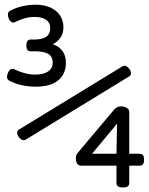

<svg xmlns="http://www.w3.org/2000/svg" viewBox="-20 -701 642 829"><path d="M133.8 -326.7Q103.5 -326.7 73.5 -333.3Q43.5 -339.8 19.5 -353Q10.3 -357.9 10.3 -369.1Q10.3 -375.5 13.7 -384.8Q21 -403.8 33.7 -403.8Q37.6 -403.8 41.5 -401.9Q62.5 -391.6 85.7 -385.3Q108.9 -378.9 130.9 -378.9Q167.5 -378.9 187.5 -392.3Q207.5 -405.8 207.5 -430.2Q207.5 -457 188.2 -468.3Q168.9 -479.5 132.8 -479.5H111.3Q93.8 -479.5 93.8 -504.4Q93.8 -516.1 98.1 -523.2Q102.5 -530.3 111.3 -530.3H127.4Q161.6 -530.3 179.2 -542Q196.8 -553.7 196.8 -579.6Q196.8 -603.5 178.7 -615.7Q160.6 -627.9 128.9 -627.9Q88.4 -627.9 44.9 -605.5Q41.5 -603.5 37.1 -603.5Q24.9 -603.5 17.1 -622.6Q14.2 -630.9 14.2 -638.2Q14.2 -649.4 22.9 -654.3Q46.4 -667 75.4 -673.8Q104.5 -680.7 133.3 -680.7Q170.4 -680.7 197.5 -668.5Q224.6 -656.2 239.3 -634Q253.9 -611.8 253.9 -583.5Q253.9 -534.7 208 -509.8Q234.9 -501 249.8 -480.7Q264.6 -460.4 264.6 -430.2Q264.6 -381.8 231.4 -354.2Q198.2 -326.7 133.8 -326.7ZM545.4 -384.8Q545.4 -375.5 538.6 -371.6L90.3 -97.7Q86.9 -95.7 82.5 -95.7Q71.3 -95.7 61 -109.4Q54.2 -119.1 54.2 -127.9Q54.2 -136.7 61 -141.1L509.3 -415Q512.7 -417 517.1 -417Q528.3 -417 538.6 -403.3Q545.4 -394.5 545.4 -384.8ZM602.1 -11.7Q602.1 2 597.2 8.1Q592.3 14.2 582.5 14.2H538.1V88.9Q538.1 98.6 531.7 103.5Q525.4 108.4 510.7 108.4Q496.1 108.4 489.5 103.5Q482.9 98.6 482.9 88.9V14.2H329.6Q319.8 14.2 313.7 6.1Q307.6 -2 307.6 -17.6Q307.6 -24.9 309.1 -29.5Q310.5 -34.2 314.5 -39.6L469.2 -223.6Q476.6 -232.9 484.1 -237.3Q491.7 -241.7 502 -241.7Q516.1 -241.7 527.1 -235.1Q538.1 -228.5 538.1 -218.8V-37.1H582.5Q592.3 -37.1 597.2 -31.2Q602.1 -25.4 602.1 -11.7ZM482.9 -37.1 485.4 -167 377.4 -37.1Z"/></svg>

Font: Courier Prime Code
Style: Regular
Weight: 400
Designer: Alan Dague-Greene
Foundry: Quote-Unquote Apps
Version: Version 3.0318